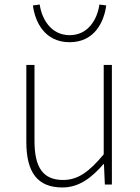

<svg xmlns="http://www.w3.org/2000/svg" viewBox="-20 -813 617 846"><path d="M255 13C328 13 383 -29 436 -90H438L442 0H473V-527H437V-133C372 -55 323 -20 258 -20C169 -20 132 -76 132 -192V-527H96V-188C96 -51 147 13 255 13ZM287 -627C398 -627 439 -719 448 -789L418 -793C409 -729 369 -658 287 -658C205 -658 164 -729 155 -793L125 -789C134 -719 175 -627 287 -627Z"/></svg>

Font: Source Han Sans JP VF
Style: Regular
Weight: 250
Designer: Ryoko NISHIZUKA 西塚涼子 (kana, bopomofo & ideographs); Paul D. Hunt (Latin, Greek & Cyrillic); Sandoll Communications 산돌커뮤니
Foundry: Adobe
Version: Version 2.004;hotconv 1.0.118;makeotfexe 2.5.65603